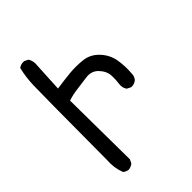

<svg xmlns="http://www.w3.org/2000/svg" viewBox="-211 -818 923 923"><g transform="rotate(-45 250.0 -356.5)"><path d="M111.3 5.9Q95.7 3.9 84 -5.9Q66.4 -49.8 70.3 -102.5Q72.3 -552.7 74.2 -606.4Q76.2 -660.2 87.9 -709Q103.5 -720.7 125 -718.8L144.5 -709Q158.2 -687.5 154.3 -658.2L146.5 -510.7Q201.2 -518.6 242.7 -522.5Q284.2 -526.4 328.1 -521.5Q372.1 -516.6 404.3 -482.4Q436.5 -448.2 444.3 -404.3Q452.1 -360.4 448.2 -311.5Q448.2 -292 436.5 -278.3Q420.9 -264.6 399.4 -266.6L379.9 -276.4Q366.2 -293.9 370.1 -320.8Q374 -347.7 372.1 -376.5Q370.1 -405.3 344.7 -431.6Q319.3 -458 279.3 -452.1Q239.3 -446.3 207.5 -442.4Q175.8 -438.5 146.5 -428.7L150.4 -25.4L140.6 -5.9Q127 3.9 111.3 5.9Z"/></g></svg>

Font: JasonHandwriting4
Style: Regular
Weight: 400
Version: Version 1.01.21